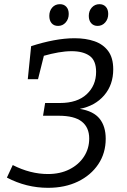

<svg xmlns="http://www.w3.org/2000/svg" viewBox="-20 -890 610 919"><path d="M210 9Q106 9 13 -40L41 -100Q125 -57 210 -57Q268 -57 312.5 -79.5Q357 -102 382 -140.5Q407 -179 407 -227Q407 -280 371.5 -308Q336 -336 261 -336H186L196 -397H267Q350 -397 395 -439Q440 -481 440 -546Q440 -601 408.5 -623Q377 -645 323 -645Q293 -645 259 -639Q225 -633 190 -623L162 -511H113L129 -669Q184 -687 237 -697Q290 -707 337 -707Q391 -707 432.5 -692.5Q474 -678 498 -645.5Q522 -613 522 -558Q522 -484 478.5 -433.5Q435 -383 362 -369Q428 -358 457 -321.5Q486 -285 486 -226Q486 -157 450.5 -104Q415 -51 353 -21Q291 9 210 9ZM258 -766Q238 -766 227 -779Q216 -792 216 -814Q216 -838 230 -854Q244 -870 267 -870Q286 -870 297.5 -857.5Q309 -845 309 -823Q309 -799 294.5 -782.5Q280 -766 258 -766ZM447 -766Q428 -766 416.5 -779Q405 -792 405 -814Q405 -838 419.5 -854Q434 -870 456 -870Q475 -870 486.5 -857.5Q498 -845 498 -823Q498 -799 483.5 -782.5Q469 -766 447 -766Z"/></svg>

Font: Bitter
Style: Italic
Weight: 400
Italic angle: -9°
Designer: Sol Matas, and Bitter project Authors
Foundry: Sol Matas
Version: Version 2.001